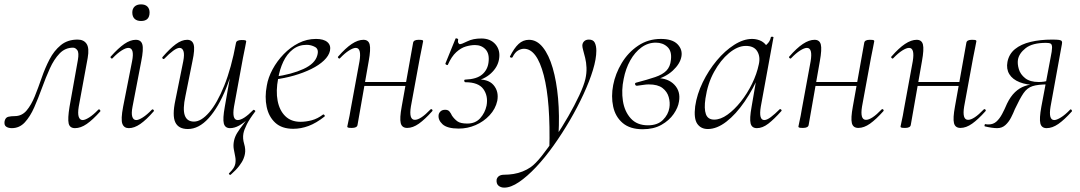

<svg xmlns="http://www.w3.org/2000/svg" viewBox="-33 -577 4937 878"><path d="M21 9Q5 9 -5 2Q-15 -5 -12 -23Q-8 -40 5 -43Q18 -46 34 -46Q67 -46 88.5 -71.5Q110 -97 126 -136.5Q142 -176 157.5 -221Q173 -266 193.5 -305.5Q214 -345 245 -370.5Q276 -396 322 -396Q350 -396 363 -376.5Q376 -357 368 -312L327 -89Q322 -58 327 -43Q332 -28 345 -28Q356 -28 375 -40Q394 -52 416 -75Q420 -79 424 -74.5Q428 -70 425 -67Q391 -29 363.5 -10Q336 9 310 9Q286 9 281 -12.5Q276 -34 285 -89L323 -302Q329 -336 320.5 -347.5Q312 -359 301 -359Q265 -359 239.5 -332.5Q214 -306 195 -264Q176 -222 159 -175Q142 -128 123.5 -86Q105 -44 80.5 -17.5Q56 9 21 9Z M556 9Q534 9 526.5 -11Q519 -31 530 -89L571 -297Q583 -358 554 -358Q542 -358 523 -346Q504 -334 482 -311Q479 -307 474.5 -311.5Q470 -316 474 -319Q508 -357 535.5 -376Q563 -395 588 -395Q612 -395 618 -373.5Q624 -352 613 -297L573 -89Q567 -58 572 -43Q577 -28 590 -28Q601 -28 620 -40Q639 -52 661 -75Q665 -79 669 -74.5Q673 -70 669 -67Q636 -29 608.5 -10Q581 9 556 9ZM612 -481Q593 -481 582.5 -491Q572 -501 572 -520Q572 -537 582.5 -547Q593 -557 612 -557Q631 -557 641 -547Q651 -537 651 -520Q651 -481 612 -481Z M826 13Q783 13 768.5 -18Q754 -49 769 -119L805 -297Q811 -328 806 -343Q801 -358 788 -358Q777 -358 759 -345Q741 -332 719 -309Q715 -305 711 -309Q707 -313 711 -317Q744 -355 771 -375Q798 -395 823 -395Q846 -395 852.5 -373.5Q859 -352 847 -297L815 -138Q802 -78 812 -49.5Q822 -21 854 -21Q887 -21 923.5 -63Q960 -105 992.5 -185.5Q1025 -266 1046 -380L1057 -379Q1037 -263 1001.5 -174.5Q966 -86 921 -36.5Q876 13 826 13ZM1022 222Q1020 224 1016 221Q1012 218 1015 215Q1029 201 1035 191.5Q1041 182 1043 172Q1046 155 1042.5 138.5Q1039 122 1036 104.5Q1033 87 1037 67Q1041 48 1051.5 31Q1062 14 1079.5 -8.5Q1097 -31 1120 -65L1105 -36Q1081 -14 1060 -2.5Q1039 9 1019 9Q996 9 990.5 -12.5Q985 -34 995 -89L1046 -380Q1048 -394 1072 -394Q1085 -394 1089 -392.5Q1093 -391 1093 -388Q1093 -385 1088 -361.5Q1083 -338 1078 -312L1037 -89Q1027 -28 1054 -28Q1080 -28 1125 -74Q1127 -76 1131.5 -73Q1136 -70 1134 -67Q1108 -33 1095.5 -8Q1083 17 1080 34Q1076 56 1083.5 81Q1091 106 1087 127Q1086 135 1080.5 149Q1075 163 1061 181.5Q1047 200 1022 222Z M1308 12Q1256 12 1226 -15.5Q1196 -43 1186.5 -88Q1177 -133 1187 -185Q1193 -222 1213.5 -260Q1234 -298 1264.5 -329.5Q1295 -361 1332.5 -380Q1370 -399 1412 -399Q1447 -399 1464 -384.5Q1481 -370 1476 -345Q1471 -322 1448.5 -300.5Q1426 -279 1390.5 -261.5Q1355 -244 1311.5 -231.5Q1268 -219 1221 -213L1223 -226Q1301 -237 1354.5 -261.5Q1408 -286 1418 -324Q1426 -352 1408 -362Q1390 -372 1369 -372Q1333 -372 1306 -351Q1279 -330 1262.5 -295Q1246 -260 1239 -218Q1228 -161 1236.5 -116.5Q1245 -72 1271.5 -46Q1298 -20 1341 -20Q1366 -20 1392.5 -27Q1419 -34 1444 -53Q1447 -55 1450.5 -51Q1454 -47 1451 -44Q1413 -14 1378 -1Q1343 12 1308 12Z M1576 8Q1563 8 1559 6.5Q1555 5 1555 2Q1555 -1 1560.5 -24.5Q1566 -48 1570 -74L1611 -297Q1621 -358 1594 -358Q1582 -358 1563 -346Q1544 -334 1522 -311Q1519 -307 1514.5 -311.5Q1510 -316 1514 -319Q1547 -357 1575.5 -376Q1604 -395 1629 -395Q1652 -395 1657.5 -373.5Q1663 -352 1653 -297L1602 -6Q1600 8 1576 8ZM1611 -184 1615 -202H1845L1842 -184ZM1829 8Q1805 8 1799.5 -14Q1794 -36 1804 -90L1856 -381Q1858 -395 1881 -395Q1895 -395 1898.5 -393.5Q1902 -392 1902 -389Q1902 -386 1897 -363Q1892 -340 1887 -313L1846 -90Q1836 -29 1864 -29Q1890 -29 1935 -76Q1939 -80 1943 -76Q1947 -72 1943 -68Q1910 -31 1882.5 -11.5Q1855 8 1829 8Z M2070 -375Q2078 -375 2104 -388Q2130 -401 2168 -401Q2210 -401 2233 -374Q2256 -347 2249 -306Q2243 -270 2212 -241.5Q2181 -213 2134 -205L2138 -213Q2198 -218 2223.5 -188.5Q2249 -159 2241 -116Q2233 -79 2206 -50Q2179 -21 2142 -5Q2105 11 2065 11Q2012 11 1990.5 -9Q1969 -29 1973 -53Q1975 -62 1982.5 -68.5Q1990 -75 2003 -75Q2016 -75 2022.5 -67Q2029 -59 2034 -48Q2045 -32 2059 -22Q2073 -12 2104 -12Q2141 -12 2163 -36.5Q2185 -61 2192 -94Q2200 -138 2177.5 -169.5Q2155 -201 2095 -201Q2091 -201 2090 -207Q2089 -213 2095 -213Q2147 -215 2172 -236.5Q2197 -258 2201 -292Q2206 -331 2187.5 -351Q2169 -371 2139 -371Q2120 -371 2097.5 -364.5Q2075 -358 2053.5 -338.5Q2032 -319 2015 -281Q2014 -278 2008.5 -280.5Q2003 -283 2004 -287L2050 -400Q2051 -403 2057 -401Q2063 -399 2062 -396Q2060 -386 2063 -380.5Q2066 -375 2070 -375Z M2273 281Q2257 281 2246.5 272Q2236 263 2238 244Q2244 222 2273 222Q2294 222 2315.5 218.5Q2337 215 2357 207Q2377 199 2393 188Q2415 173 2444 136.5Q2473 100 2505 52.5Q2537 5 2566 -45.5Q2595 -96 2616 -141Q2637 -186 2644 -216Q2650 -243 2649 -267.5Q2648 -292 2643 -312Q2638 -332 2634 -346.5Q2630 -361 2630 -368Q2630 -380 2638 -388Q2646 -396 2660 -396Q2680 -396 2687 -381.5Q2694 -367 2694 -345Q2694 -308 2678.5 -257Q2663 -206 2635.5 -146.5Q2608 -87 2573 -27Q2538 33 2498.5 88.5Q2459 144 2418.5 187Q2378 230 2340.5 255.5Q2303 281 2273 281ZM2479 108Q2485 -112 2453.5 -233Q2422 -354 2363 -354Q2350 -354 2336 -346Q2322 -338 2311 -316Q2309 -312 2303.5 -313.5Q2298 -315 2299 -319Q2318 -357 2338.5 -376Q2359 -395 2386 -395Q2422 -395 2449.5 -360.5Q2477 -326 2494.5 -266Q2512 -206 2519 -127.5Q2526 -49 2521 40Z M2906 14Q2848 14 2814.5 -14.5Q2781 -43 2771 -89.5Q2761 -136 2771 -188Q2781 -240 2810 -288.5Q2839 -337 2885 -368Q2931 -399 2989 -399Q3042 -399 3065.5 -374.5Q3089 -350 3083 -318Q3077 -285 3043.5 -254Q3010 -223 2954 -209L2969 -220Q3022 -220 3051 -189.5Q3080 -159 3072 -113Q3068 -85 3047.5 -55.5Q3027 -26 2991.5 -6Q2956 14 2906 14ZM2930 -4Q2974 -4 2998.5 -28.5Q3023 -53 3028 -84Q3032 -108 3025 -133Q3018 -158 2996.5 -174.5Q2975 -191 2934 -191Q2922 -191 2910 -189Q2898 -187 2881 -185Q2874 -184 2871.5 -190.5Q2869 -197 2876 -199Q2929 -213 2963 -224.5Q2997 -236 3014.5 -254Q3032 -272 3035 -303Q3040 -343 3019 -362.5Q2998 -382 2966 -382Q2930 -382 2900 -360Q2870 -338 2849 -300.5Q2828 -263 2819 -216Q2808 -164 2815.5 -115.5Q2823 -67 2851.5 -35.5Q2880 -4 2930 -4Z M3204 13Q3172 13 3155.5 -11Q3139 -35 3146 -91Q3154 -146 3180.5 -200.5Q3207 -255 3244.5 -300Q3282 -345 3324.5 -372Q3367 -399 3406 -399Q3424 -399 3441 -392.5Q3458 -386 3470 -371Q3482 -356 3484 -332L3446 -357Q3457 -359 3473 -373.5Q3489 -388 3492 -407Q3494 -410 3499.5 -409Q3505 -408 3504 -406L3446 -89Q3436 -28 3462 -28Q3474 -28 3492 -41.5Q3510 -55 3532 -77Q3535 -80 3539 -76Q3543 -72 3540 -69Q3507 -32 3480.5 -11.5Q3454 9 3428 9Q3405 9 3399.5 -12.5Q3394 -34 3404 -89L3428 -229L3444 -246Q3413 -172 3372.5 -113Q3332 -54 3288.5 -20.5Q3245 13 3204 13ZM3233 -30Q3262 -30 3293.5 -52.5Q3325 -75 3354.5 -112Q3384 -149 3406 -194Q3428 -239 3437 -283Q3445 -318 3429.5 -343Q3414 -368 3375 -367Q3339 -366 3300.5 -334Q3262 -302 3232.5 -248.5Q3203 -195 3193 -127Q3186 -80 3195 -55Q3204 -30 3233 -30Z M3639 8Q3626 8 3622 6.5Q3618 5 3618 2Q3618 -1 3623.5 -24.5Q3629 -48 3633 -74L3674 -297Q3684 -358 3657 -358Q3645 -358 3626 -346Q3607 -334 3585 -311Q3582 -307 3577.5 -311.5Q3573 -316 3577 -319Q3610 -357 3638.5 -376Q3667 -395 3692 -395Q3715 -395 3720.5 -373.5Q3726 -352 3716 -297L3665 -6Q3663 8 3639 8ZM3674 -184 3678 -202H3908L3905 -184ZM3892 8Q3868 8 3862.5 -14Q3857 -36 3867 -90L3919 -381Q3921 -395 3944 -395Q3958 -395 3961.5 -393.5Q3965 -392 3965 -389Q3965 -386 3960 -363Q3955 -340 3950 -313L3909 -90Q3899 -29 3927 -29Q3953 -29 3998 -76Q4002 -80 4006 -76Q4010 -72 4006 -68Q3973 -31 3945.5 -11.5Q3918 8 3892 8Z M4106 8Q4093 8 4089 6.5Q4085 5 4085 2Q4085 -1 4090.5 -24.5Q4096 -48 4100 -74L4141 -297Q4151 -358 4124 -358Q4112 -358 4093 -346Q4074 -334 4052 -311Q4049 -307 4044.5 -311.5Q4040 -316 4044 -319Q4077 -357 4105.5 -376Q4134 -395 4159 -395Q4182 -395 4187.5 -373.5Q4193 -352 4183 -297L4132 -6Q4130 8 4106 8ZM4141 -184 4145 -202H4375L4372 -184ZM4359 8Q4335 8 4329.5 -14Q4324 -36 4334 -90L4386 -381Q4388 -395 4411 -395Q4425 -395 4428.5 -393.5Q4432 -392 4432 -389Q4432 -386 4427 -363Q4422 -340 4417 -313L4376 -90Q4366 -29 4394 -29Q4420 -29 4465 -76Q4469 -80 4473 -76Q4477 -72 4473 -68Q4440 -31 4412.5 -11.5Q4385 8 4359 8Z M4527 9Q4516 9 4502 7Q4488 5 4471 1Q4468 0 4469.5 -5.5Q4471 -11 4475 -9Q4479 -8 4488 -8Q4509 -8 4523.5 -21Q4538 -34 4549.5 -55.5Q4561 -77 4572 -103Q4588 -136 4608.5 -155.5Q4629 -175 4653.5 -183.5Q4678 -192 4705 -192L4710 -188Q4663 -188 4630 -201Q4597 -214 4582.5 -238Q4568 -262 4574 -294Q4581 -330 4608.5 -352.5Q4636 -375 4680 -385.5Q4724 -396 4778 -396Q4800 -396 4810 -394.5Q4820 -393 4822.5 -388.5Q4825 -384 4823 -375L4771 -89Q4761 -28 4788 -28Q4799 -28 4818.5 -40Q4838 -52 4860 -75Q4863 -79 4867 -74.5Q4871 -70 4868 -67Q4834 -29 4806.5 -10Q4779 9 4753 9Q4730 9 4724.5 -12.5Q4719 -34 4729 -89L4771 -312Q4778 -345 4778 -359.5Q4778 -374 4771.5 -377.5Q4765 -381 4750 -381Q4688 -381 4657.5 -357Q4627 -333 4622 -304Q4619 -285 4626 -261Q4633 -237 4655 -219.5Q4677 -202 4717 -202Q4739 -202 4764 -208L4758 -191Q4713 -191 4688.5 -183Q4664 -175 4647.5 -151Q4631 -127 4608 -78Q4601 -60 4590.5 -39.5Q4580 -19 4564.5 -5Q4549 9 4527 9Z"/></svg>

Font: Cormorant Garamond Light
Style: Italic
Weight: 300
Italic angle: -10°
Designer: Christian Thalmann (Catharsis Fonts)
Foundry: Catharsis Fonts
Version: Version 4.001